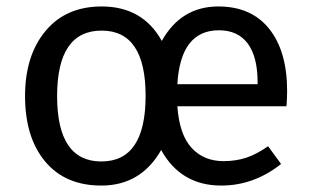

<svg xmlns="http://www.w3.org/2000/svg" viewBox="-20 -559 955 591"><path d="M863.8 -278.8Q863.8 -256.3 861.8 -231.9H525.9Q532.2 -144.5 569.8 -103.8Q607.4 -63 668 -63Q706.5 -63 738.5 -73.7Q770.5 -84.5 805.2 -108.9L845.2 -54.2Q761.2 12.2 661.1 12.2Q536.6 12.2 476.1 -97.2Q413.6 12.2 292 12.2Q180.7 12.2 118.9 -62Q57.1 -136.2 57.1 -263.2Q57.1 -387.7 119.9 -463.4Q182.6 -539.1 293 -539.1Q419.4 -539.1 478 -433.1Q537.6 -539.1 651.9 -539.1Q753.9 -539.1 808.8 -470Q863.8 -400.9 863.8 -278.8ZM772.9 -299.8V-306.2Q772.9 -383.8 742.7 -424.8Q712.4 -465.8 653.8 -465.8Q535.6 -465.8 525.9 -299.8ZM428.2 -264.2Q428.2 -464.8 293 -464.8Q155.8 -464.8 155.8 -263.2Q155.8 -62 292 -62Q428.2 -62 428.2 -264.2Z"/></svg>

Font: FiraGO
Style: Regular
Weight: 400
Designer: bBox Type
Foundry: bBox Type GmbH
Version: Version 1.001;PS 001.001;hotconv 1.0.88;makeotf.lib2.5.64775